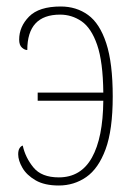

<svg xmlns="http://www.w3.org/2000/svg" viewBox="-20 -562 419 591"><path d="M161 9Q117 9 89.5 -7Q62 -23 49 -45.5Q36 -68 36 -87Q36 -99 40 -105.5Q44 -112 50 -114Q58 -77 83 -46.5Q108 -16 161 -16Q229 -16 263 -77Q297 -138 298 -252H96V-277H298Q297 -372 279 -424Q261 -476 231 -496.5Q201 -517 165 -517Q64 -517 64 -408Q56 -408 47.5 -415.5Q39 -423 39 -440Q39 -480 69.5 -511Q100 -542 167 -542Q215 -542 251 -516Q287 -490 307 -429Q327 -368 327 -265Q327 -162 305 -102.5Q283 -43 245.5 -17Q208 9 161 9Z"/></svg>

Font: Noto Serif Condensed Thin
Style: Regular
Weight: 100
Width: 3
Designer: Monotype Design Team
Foundry: Monotype Imaging Inc.
Version: Version 2.013; ttfautohint (v1.8.4.7-5d5b)